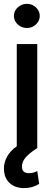

<svg xmlns="http://www.w3.org/2000/svg" viewBox="-25 -755 276 979"><path d="M-4.9 103.5Q-4.9 72.8 11.2 43.5Q27.3 14.2 60.5 -9.3V-530.3H165V0Q128.4 22.9 107.7 45.7Q86.9 68.4 86.9 94.7Q86.9 127.9 122.1 127.9Q145.5 127.9 165 117.2L174.8 182.6Q140.6 204.1 98.6 204.1Q51.8 204.1 23.4 177.7Q-4.9 151.4 -4.9 103.5ZM45.9 -673.8Q45.9 -690.4 54.9 -704.6Q64 -718.8 79.3 -727.1Q94.7 -735.4 112.3 -735.4Q129.9 -735.4 144.8 -727.1Q159.7 -718.8 168.7 -704.6Q177.7 -690.4 177.7 -673.8Q177.7 -657.2 168.7 -643.1Q159.7 -628.9 144.8 -620.6Q129.9 -612.3 112.3 -612.3Q94.7 -612.3 79.3 -620.6Q64 -628.9 54.9 -643.1Q45.9 -657.2 45.9 -673.8Z"/></svg>

Font: Pretendard Std Medium
Style: Regular
Weight: 500
Designer: Base glyphs from Inter by Rasmus Andersson; Hangeul glyphs from Noto Sans CJK(Source Han Sans) by Jang Soo-young and Kan
Foundry: Kil Hyung-jin
Version: Version 1.309